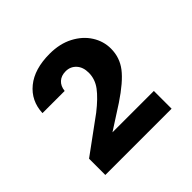

<svg xmlns="http://www.w3.org/2000/svg" viewBox="-105 -807 551 551"><g transform="rotate(-45 170.0 -531.5)"><path d="M298 -424V-352H29V-418L137 -497Q170 -523 186.5 -545Q203 -567 203 -593Q203 -616 190.5 -629.5Q178 -643 159 -643Q141 -643 130 -633Q119 -623 117 -605H27Q29 -653 64.5 -682Q100 -711 162 -711Q203 -711 233.5 -695Q264 -679 280.5 -653Q297 -627 297 -597Q297 -561 275.5 -533Q254 -505 203 -471L130 -424Z"/></g></svg>

Font: Poppins-tnum Medium
Style: Regular
Weight: 500
Designer: Ninad Kale (Devanagari), Jonny Pinhorn (Latin)
Foundry: Indian Type Foundry
Version: Version 4.004